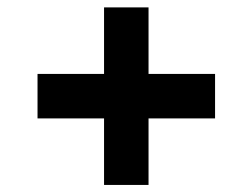

<svg xmlns="http://www.w3.org/2000/svg" viewBox="-20 -616 693 527"><path d="M265.6 -291H83V-413.1H265.6V-595.7H387.7V-413.1H570.3V-291H387.7V-108.4H265.6Z"/></svg>

Font: Pretendard GOV
Style: Bold
Weight: 700
Designer: Base glyphs from Inter by Rasmus Andersson; Hangeul glyphs from Noto Sans CJK(Source Han Sans) by Jang Soo-young and Kan
Foundry: Kil Hyung-jin
Version: Version 1.309